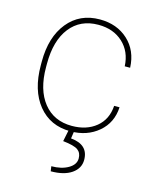

<svg xmlns="http://www.w3.org/2000/svg" viewBox="-114 -615 734 909"><g transform="rotate(15 253.5 -160.5)"><path d="M263.2 -16.6Q335 -16.6 381.6 -54.7Q428.2 -92.8 432.6 -160.2H459Q455.1 -83.5 399.9 -36.9Q344.7 9.8 263.2 9.8Q164.1 9.8 105.7 -62Q47.4 -133.8 47.4 -256.8V-274.4Q47.4 -394.5 105.7 -466.3Q164.1 -538.1 262.2 -538.1Q346.2 -538.1 400.9 -487.8Q455.6 -437.5 459 -354H432.6Q429.2 -425.3 382.6 -468.5Q335.9 -511.7 262.2 -511.7Q173.8 -511.7 123.8 -448Q73.7 -384.3 73.7 -271V-253.9Q73.7 -143.1 124.3 -79.8Q174.8 -16.6 263.2 -16.6ZM280.8 4.4 275.4 41.5Q361.8 49.3 361.8 124Q361.8 165.5 324.7 191.2Q287.6 216.8 222.7 216.8L219.2 192.9Q268.6 192.9 301.8 173.6Q335 154.3 335 124Q335 96.7 316.2 83Q297.4 69.3 242.7 63.5L254.9 4.4Z"/></g></svg>

Font: TypoPRO Roboto
Style: Regular
Weight: 250
Designer: Google
Version: Version 2.136; 2016